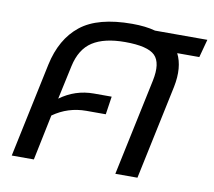

<svg xmlns="http://www.w3.org/2000/svg" viewBox="-66 -625 782 701"><g transform="rotate(10 325.0 -275.0)"><path d="M20 0 94 -350Q115 -448 179 -499Q243 -550 370 -550Q395 -550 416.5 -547.5Q438 -545 456 -540H650L632 -473H550Q575 -424 560 -350L486 0H404L480 -359Q494 -426 467 -453Q440 -480 356 -480Q279 -480 235.5 -452Q192 -424 178 -359L151 -234Q207 -275 276 -275H342L332 -208H260Q192 -208 137 -169L102 0Z"/></g></svg>

Font: Kanit Light
Style: Italic
Weight: 300
Italic angle: -12°
Designer: Katatrad Team
Foundry: CadsonDemak
Version: Version 2.000; ttfautohint (v1.8.3)